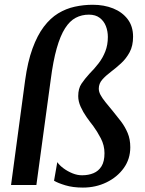

<svg xmlns="http://www.w3.org/2000/svg" viewBox="-20 -796 622 826"><path d="M88 -450Q99 -530.5 119.8 -587.2Q140.5 -644 168.5 -681Q196.5 -718 230.2 -738.5Q264 -759 301.8 -767.2Q339.5 -775.5 379 -775.5Q427.5 -775.5 466.8 -759.8Q506 -744 529.2 -713.5Q552.5 -683 552.5 -638Q552.5 -599 537.8 -571.5Q523 -544 501 -523.8Q479 -503.5 457 -487Q435 -470.5 420 -453.5Q405 -436.5 405 -414.5Q405 -401.5 412.5 -387.5Q420 -373.5 434 -356.2Q448 -339 467 -316Q484 -295.5 501 -273Q518 -250.5 529.2 -223.8Q540.5 -197 540.5 -162.5Q540.5 -112 512.5 -73Q484.5 -34 438.2 -11.5Q392 11 336.5 11Q293.5 11 261.2 1.2Q229 -8.5 212.5 -18.5L226.5 -98.5Q235 -85.5 252.8 -72.2Q270.5 -59 292.2 -50.2Q314 -41.5 334 -42Q360.5 -42 382.2 -51Q404 -60 416.8 -80.8Q429.5 -101.5 429.5 -137Q429.5 -170.5 413.8 -200.8Q398 -231 381 -254Q367.5 -271 352.5 -292.2Q337.5 -313.5 327 -336.8Q316.5 -360 316.5 -382.5Q316.5 -415 330.5 -435.8Q344.5 -456.5 364.5 -478.5Q386.5 -500.5 404.5 -524Q422.5 -547.5 433.2 -575.2Q444 -603 444 -637Q444 -662 435.5 -683.8Q427 -705.5 409 -719.2Q391 -733 362.5 -733Q331.5 -733 305.8 -719.5Q280 -706 259.8 -674.2Q239.5 -642.5 224 -588Q208.5 -533.5 198 -451.5L136.5 0H27.5Z"/></svg>

Font: Merriweather 48pt Medium
Style: Italic
Weight: 500
Italic angle: -7.8°
Version: Version 2.101